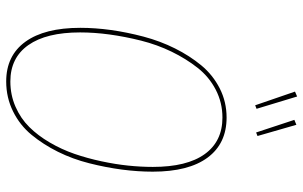

<svg xmlns="http://www.w3.org/2000/svg" viewBox="-197 -758 964 610"><g transform="rotate(90 285.0 -453.0)"><path d="M286.6 -915 325.7 -786.1 314.5 -781.7 271 -908.2ZM376.5 -912.6 412.1 -789.1 400.9 -784.7 360.8 -906.2ZM353.5 -690.9Q436 -690.9 480.7 -630.6Q525.4 -570.3 525.4 -456.1Q525.4 -408.7 518.8 -358.4Q512.2 -308.1 498.8 -254.9Q485.4 -201.7 462.2 -155Q439 -108.4 408.4 -71.3Q377.9 -34.2 334 -12.5Q290 9.3 238.8 9.3Q156.7 9.3 112.5 -51.8Q68.4 -112.8 68.4 -226.1Q68.4 -273.4 75.4 -324Q82.5 -374.5 96.4 -427.2Q110.4 -480 133.8 -526.9Q157.2 -573.7 187.7 -610.6Q218.3 -647.5 261 -669.2Q303.7 -690.9 353.5 -690.9ZM353.5 -677.7Q306.2 -677.7 265.1 -656.5Q224.1 -635.3 195.3 -598.6Q166.5 -562 144.3 -516.4Q122.1 -470.7 109.1 -419.2Q96.2 -367.7 89.6 -319.1Q83 -270.5 83 -225.6Q83 -118.2 123.3 -61Q163.6 -3.9 238.8 -3.9Q281.7 -3.9 319.1 -20.3Q356.4 -36.6 383.5 -64Q410.6 -91.3 432.6 -128.9Q454.6 -166.5 468.8 -207.5Q482.9 -248.5 492.4 -293.2Q502 -337.9 506.1 -378.2Q510.3 -418.5 510.3 -456.5Q510.3 -564.9 469.7 -621.3Q429.2 -677.7 353.5 -677.7Z"/></g></svg>

Font: Fira Sans Compressed Hair
Style: Italic
Weight: 100
Width: 3
Italic angle: -8°
Designer: Carrois Corporate & Edenspiekermann AG
Foundry: Carrois Corporate GbR & Edenspiekermann AG
Version: Version 4.203;PS 004.203;hotconv 1.0.88;makeotf.lib2.5.64775